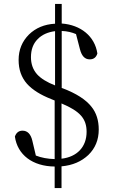

<svg xmlns="http://www.w3.org/2000/svg" viewBox="-20 -836 576 980"><path d="M294 124V13C351 8 396 -12 431 -45C466 -79 484 -122 484 -175C484 -221 472 -260 447 -291C418 -328 369 -359 301 -385L295 -387V-678C323 -677 347 -671 368 -662L388 -585C397 -550 413 -533 438 -533C458 -533 471 -543 477 -563C464 -651 392 -709 295 -716V-816H261V-715C206 -712 162 -693 128 -660C93 -625 75 -582 75 -530C75 -481 89 -441 118 -408C145 -378 186 -352 242 -330L259 -323V-24C223 -25 191 -31 163 -42L145 -118C137 -152 120 -169 95 -169C76 -169 63 -159 56 -139C69 -46 146 13 259 14V124ZM294 -308C389 -268 422 -230 422 -163C422 -86 373 -35 294 -26ZM261 -400C220 -416 189 -435 169 -457C148 -481 138 -510 138 -544C138 -582 149 -613 172 -636C194 -659 224 -672 261 -677Z"/></svg>

Font: AllPunType Light
Style: Regular
Weight: 300
Version: 1.0